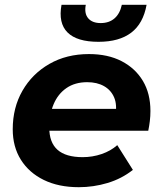

<svg xmlns="http://www.w3.org/2000/svg" viewBox="-20 -771 673 799"><path d="M308 8Q224 8 162.5 -22Q101 -52 67 -106Q33 -160 33 -233Q33 -323 73.5 -393.5Q114 -464 185.5 -505Q257 -546 350 -546Q429 -546 486 -516.5Q543 -487 574.5 -434.5Q606 -382 606 -309Q606 -288 603.5 -267Q601 -246 597 -227H152L168 -318H524L460 -290Q468 -335 455 -365.5Q442 -396 413 -412.5Q384 -429 343 -429Q292 -429 256.5 -404.5Q221 -380 203 -337Q185 -294 185 -240Q185 -178 219.5 -147.5Q254 -117 324 -117Q365 -117 403 -130Q441 -143 468 -167L533 -64Q486 -27 427.5 -9.5Q369 8 308 8ZM390 -597Q300 -597 261 -636Q222 -675 236 -751H337Q330 -715 347 -695Q364 -675 399 -675Q434 -675 456.5 -694.5Q479 -714 487 -751H590Q576 -673 526 -635Q476 -597 390 -597Z"/></svg>

Font: MOST Montserrat
Style: Bold Italic
Weight: 700
Italic angle: -11.3°
Designer: Julieta Ulanovsky
Foundry: Julieta Ulanovsky
Version: Version 8.000;March 11, 2024;FontCreator 15.0.0.2926 64-bit